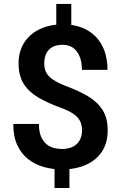

<svg xmlns="http://www.w3.org/2000/svg" viewBox="-20 -844 611 968"><path d="M339.4 -824.2V-679.2H263.7V-824.2ZM330.1 -26.9V104H254.9V-26.9ZM393.6 -186Q393.6 -213.9 383.1 -234.4Q372.6 -254.9 348.4 -271Q324.2 -287.1 283.7 -301.8Q220.7 -324.7 173.3 -352.3Q126 -379.9 99.9 -420.9Q73.7 -461.9 73.7 -524.4Q73.7 -584.5 101.8 -628.7Q129.9 -672.9 180.2 -697Q230.5 -721.2 296.9 -721.2Q348.6 -721.2 389.9 -705.8Q431.2 -690.4 460.7 -661.1Q490.2 -631.8 506.1 -589.1Q522 -546.4 522 -491.7H393.1Q393.1 -522 386.2 -545.4Q379.4 -568.8 366.7 -585.2Q354 -601.6 336.2 -609.9Q318.4 -618.2 295.9 -618.2Q263.7 -618.2 242.9 -606Q222.2 -593.8 212.6 -572.8Q203.1 -551.8 203.1 -524.4Q203.1 -498 213.1 -478.3Q223.1 -458.5 247.3 -442.4Q271.5 -426.3 314 -409.7Q377.4 -386.2 424.3 -358.2Q471.2 -330.1 497.1 -289.6Q522.9 -249 522.9 -187Q522.9 -123.5 493.9 -79.6Q464.8 -35.6 412.6 -12.7Q360.4 10.3 291 10.3Q246.6 10.3 203.1 -1.5Q159.7 -13.2 124.3 -39.8Q88.9 -66.4 67.9 -110.6Q46.9 -154.8 46.9 -219.2H176.3Q176.3 -182.1 186 -157.7Q195.8 -133.3 212.4 -118.9Q229 -104.5 249.5 -98.6Q270 -92.8 291 -92.8Q325.2 -92.8 347.9 -104.5Q370.6 -116.2 382.1 -137.5Q393.6 -158.7 393.6 -186Z"/></svg>

Font: Roboto SemiBold
Style: Regular
Weight: 600
Designer: Christian Robertson
Foundry: Google
Version: Version 3.009; 2024